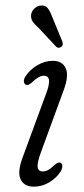

<svg xmlns="http://www.w3.org/2000/svg" viewBox="-20 -673 306 701"><path d="M136.5 -47Q145.5 -47 155.5 -52.2Q165.5 -57.5 179 -70.5Q193 -83 201.5 -78.5Q207 -76 207.5 -67.5Q208 -59 202 -48Q187 -23.5 160.2 -7.5Q133.5 8.5 103.5 8.5Q68 8.5 55.2 -18.5Q42.5 -45.5 63.5 -100.5L147 -327.5Q161 -363.5 159 -380Q157 -396.5 140 -396.5Q121.5 -396.5 96.5 -372Q90 -366.5 84.8 -364Q79.5 -361.5 74 -364Q68 -367 67.2 -375.5Q66.5 -384 73 -394Q88.5 -418.5 116.2 -434.8Q144 -451 172.5 -451Q207.5 -451 220 -423.8Q232.5 -396.5 211.5 -341L128.5 -114.5Q115.5 -78.5 117.5 -62.8Q119.5 -47 136.5 -47ZM171 -610.5 207.5 -521.5Q209 -516.5 209 -511.2Q209 -506 203.5 -502Q194.5 -495 185.5 -502L121 -571Q107 -583 99.8 -593.5Q92.5 -604 93.5 -618Q94.5 -630 104 -640.2Q113.5 -650.5 127.5 -652.5Q145 -655 154 -643.5Q163 -632 171 -610.5Z"/></svg>

Font: Fraunces 72pt SuperSoft Light
Style: Italic
Weight: 300
Italic angle: -16°
Version: Version 1.000;[b76b70a41]